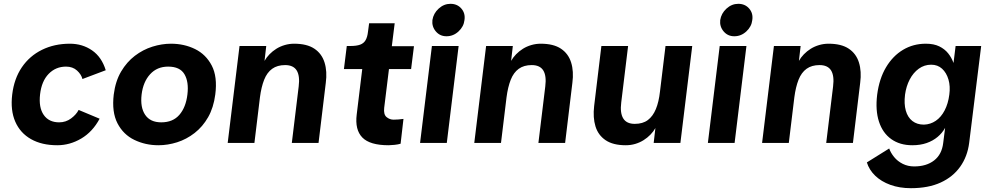

<svg xmlns="http://www.w3.org/2000/svg" viewBox="-20 -749 5200 1006"><path d="M534 -381 412 -335Q406 -359 383.5 -379.5Q361 -400 326 -400Q272 -400 235 -362Q198 -324 190 -255Q182 -186 209 -147Q236 -108 290 -108Q325 -108 352.5 -128.5Q380 -149 392 -173L502 -127Q465 -58 405.5 -23Q346 12 280 12Q199 12 142.5 -20Q86 -52 60 -111.5Q34 -171 44 -254Q54 -337 94.5 -396.5Q135 -456 200 -488Q265 -520 346 -520Q412 -520 462.5 -485Q513 -450 534 -381Z M810 12Q742 12 684 -16Q626 -44 595.5 -103Q565 -162 576 -254Q585 -324 614.5 -374Q644 -424 686.5 -456.5Q729 -489 778.5 -504.5Q828 -520 876 -520Q945 -520 1002 -492Q1059 -464 1089.5 -405.5Q1120 -347 1108 -254Q1099 -185 1070.5 -135Q1042 -85 999.5 -52Q957 -19 908 -3.5Q859 12 810 12ZM825 -108Q886 -108 920 -147.5Q954 -187 962 -254Q970 -320 946.5 -360Q923 -400 861 -400Q803 -400 766.5 -360Q730 -320 722 -254Q714 -187 740.5 -147.5Q767 -108 825 -108Z M1173 0 1235 -508H1375L1366 -430Q1376 -448 1392 -464.5Q1408 -481 1428 -493.5Q1448 -506 1472 -513Q1496 -520 1521 -520Q1588 -520 1627 -494Q1666 -468 1680.5 -421.5Q1695 -375 1687 -315L1649 0H1509L1545 -296Q1552 -352 1534.5 -380Q1517 -408 1474 -408Q1433 -408 1406 -388.5Q1379 -369 1364 -331Q1349 -293 1342 -239L1313 0Z M2016 12Q1918 12 1878.5 -28.5Q1839 -69 1849 -149L1878 -387H1782L1797 -508H1816Q1848 -508 1867 -515Q1886 -522 1895.5 -538.5Q1905 -555 1908 -582L1914 -627H2048L2033 -507H2149L2134 -387H2018L1993 -184Q1989 -149 2005.5 -135.5Q2022 -122 2042 -122Q2052 -122 2067 -123Q2082 -124 2094 -126L2079 4Q2066 8 2047 10Q2028 12 2016 12Z M2319.4 -559Q2285 -559 2263.5 -584.5Q2242 -610 2245.6 -643.7Q2251 -679 2278.5 -704Q2306 -729 2340.2 -729Q2376 -729 2397.5 -704Q2419 -679 2413.6 -643.7Q2410 -610 2382.7 -584.5Q2355.3 -559 2319.4 -559ZM2181 0 2243 -508H2383L2321 0Z M2465 0 2527 -508H2667L2658 -430Q2668 -448 2684 -464.5Q2700 -481 2720 -493.5Q2740 -506 2764 -513Q2788 -520 2813 -520Q2880 -520 2919 -494Q2958 -468 2972.5 -421.5Q2987 -375 2979 -315L2941 0H2801L2837 -296Q2844 -352 2826.5 -380Q2809 -408 2766 -408Q2725 -408 2698 -388.5Q2671 -369 2656 -331Q2641 -293 2634 -239L2605 0Z M3607 -508 3545 0H3405L3414 -78Q3404 -60 3388 -43.5Q3372 -27 3352 -14.5Q3332 -2 3308.5 5Q3285 12 3259 12Q3192 12 3153 -14.5Q3114 -41 3100 -87Q3086 -133 3093 -193L3131 -508H3271L3235 -212Q3228 -157 3245.5 -128.5Q3263 -100 3306 -100Q3348 -100 3374.5 -120Q3401 -140 3416.5 -177.5Q3432 -215 3438 -269L3467 -508Z M3827.4 -559Q3793 -559 3771.5 -584.5Q3750 -610 3753.6 -643.7Q3759 -679 3786.5 -704Q3814 -729 3848.2 -729Q3884 -729 3905.5 -704Q3927 -679 3921.6 -643.7Q3918 -610 3890.7 -584.5Q3863.3 -559 3827.4 -559ZM3689 0 3751 -508H3891L3829 0Z M3973 0 4035 -508H4175L4166 -430Q4176 -448 4192 -464.5Q4208 -481 4228 -493.5Q4248 -506 4272 -513Q4296 -520 4321 -520Q4388 -520 4427 -494Q4466 -468 4480.5 -421.5Q4495 -375 4487 -315L4449 0H4309L4345 -296Q4352 -352 4334.5 -380Q4317 -408 4274 -408Q4233 -408 4206 -388.5Q4179 -369 4164 -331Q4149 -293 4142 -239L4113 0Z M4922 0 4932 -79Q4917 -52 4892.5 -31.5Q4868 -11 4835 0.5Q4802 12 4760 12Q4695 12 4650 -20Q4605 -52 4585.5 -111.5Q4566 -171 4576 -253Q4587 -337 4622.5 -396.5Q4658 -456 4711.5 -488Q4765 -520 4831 -520Q4873 -520 4901.5 -506Q4930 -492 4948 -469.5Q4966 -447 4976 -419L4987 -508H5121L5058 0Q5049 71 5011 124.5Q4973 178 4908.5 207.5Q4844 237 4753 237Q4693 237 4645 219.5Q4597 202 4565.5 171.5Q4534 141 4522 102L4639 29Q4647 52 4665 74Q4683 96 4710 109.5Q4737 123 4770 123Q4834 123 4874.5 91.5Q4915 60 4922 0ZM4821 -96Q4855 -97 4883 -116Q4911 -135 4929.5 -170.5Q4948 -206 4954 -253Q4960 -297 4949.5 -332.5Q4939 -368 4916 -389Q4893 -410 4859 -410Q4823 -410 4794 -389Q4765 -368 4746.5 -332.5Q4728 -297 4722 -253Q4716 -205 4726 -169.5Q4736 -134 4760.5 -115Q4785 -96 4821 -96Z"/></svg>

Font: Inclusive Sans
Style: Italic
Weight: 400
Italic angle: -7°
Designer: Olivia King
Foundry: Olivia King
Version: Version 2.004